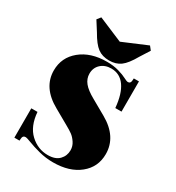

<svg xmlns="http://www.w3.org/2000/svg" viewBox="-201 -967 1007 1100"><g transform="rotate(30 302.0 -417.0)"><path d="M165 -759 125 -822 144 -846 305 -778 466 -846 485 -822 445 -759Q411 -699 380.5 -676.5Q350 -654 305 -654Q260 -654 229.5 -676.5Q199 -699 165 -759ZM319 12Q270 12 224.5 0Q179 -12 150 -23.5Q121 -35 111 -35Q93 -35 92 -14L91 0H57V-194H98Q105 -103 155.5 -56Q206 -9 272 -9Q322 -9 347 -35Q372 -61 372 -98Q372 -125 357 -147.5Q342 -170 325 -182.5Q308 -195 279 -211L182 -266Q60 -334 60 -447Q60 -533 126.5 -587.5Q193 -642 300 -642Q344 -642 378.5 -632Q413 -622 432.5 -611.5Q452 -601 461 -601Q478 -601 479 -622L480 -636H514V-436H473Q465 -526 431.5 -573.5Q398 -621 341 -621Q299 -621 272.5 -596.5Q246 -572 246 -533Q246 -500 268 -473Q290 -446 339 -419L436 -364Q558 -295 558 -180Q558 -94 492.5 -41Q427 12 319 12Z"/></g></svg>

Font: Arapey Black-Display
Style: Regular
Weight: 900
Designer: Eduardo Rodriguez Tunni
Foundry: Eduardo Rodriguez Tunni
Version: Version 4.000